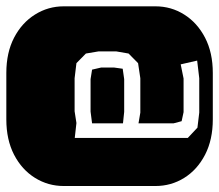

<svg xmlns="http://www.w3.org/2000/svg" viewBox="-66 -646 709 622"><g transform="rotate(90 289.0 -334.5)"><path d="M213.9 0Q147.9 0 99.6 -25.1Q51.3 -50.3 24.7 -92.8Q-2 -135.3 -2 -186V-482.9Q-2 -534.2 24.7 -576.4Q51.3 -618.7 99.6 -643.8Q147.9 -668.9 213.9 -668.9H364.3Q430.2 -668.9 478.8 -643.8Q527.3 -618.7 553.7 -576.4Q580.1 -534.2 580.1 -482.9V-186Q580.1 -135.3 553.7 -92.8Q527.3 -50.3 478.8 -25.1Q430.2 0 364.3 0ZM231 -221.2H337.9L376 -227.1L424.3 -221.7V-587.9L391.1 -619.1L342.3 -625H231L173.8 -618.2L186 -564.9L231.9 -574.2H340.8L370.1 -567.9L377 -542V-428.2L342.3 -434.1H231L182.1 -426.8L150.9 -396L144 -356V-298.8L150.9 -257.8L182.1 -227.1ZM233.9 -272.9 203.1 -277.8 196.3 -307.1V-349.1L200.2 -377L233.9 -381.8H339.8L377 -377.9V-277.8L338.9 -272.9Z"/></g></svg>

Font: Monofett
Style: Regular
Weight: 400
Designer: Vernon Adams
Foundry: Vernon Adams
Version: Version 1.100; ttfautohint (v1.8.4.7-5d5b);gftools[0.9.28]